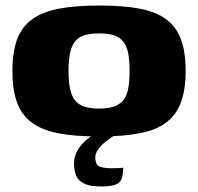

<svg xmlns="http://www.w3.org/2000/svg" viewBox="-20 -487 717 695"><path d="M338 7Q251 7 191.5 -4.5Q132 -16 95 -43.5Q58 -71 41.5 -116.5Q25 -162 25 -230Q25 -299 42 -344.5Q59 -390 96 -417Q133 -444 193 -455.5Q253 -467 340 -467Q427 -467 486.5 -455.5Q546 -444 582.5 -416.5Q619 -389 635.5 -343.5Q652 -298 652 -230Q652 -162 635 -116.5Q618 -71 581.5 -43.5Q545 -16 485 -4.5Q425 7 338 7ZM339 -94Q369 -94 390 -100.5Q411 -107 424.5 -122Q438 -137 443.5 -163.5Q449 -190 449 -230Q449 -271 443.5 -297Q438 -323 424.5 -338.5Q411 -354 390 -360Q369 -366 339 -366Q309 -366 287.5 -360Q266 -354 253 -338.5Q240 -323 234 -297Q228 -271 228 -230Q228 -190 234 -163.5Q240 -137 253 -122Q266 -107 287.5 -100.5Q309 -94 339 -94ZM347 188Q306 188 284.5 177.5Q263 167 255.5 148.5Q248 130 248 105Q248 82 257.5 63.5Q267 45 281.5 30Q296 15 311.5 5.5Q327 -4 339 -10H419Q410 -7 395 2.5Q380 12 364 24.5Q348 37 336.5 52Q325 67 325 82Q325 110 341 116Q357 122 380 122Q403 122 411.5 121.5Q420 121 422 120.5Q424 120 426 120Q426 143 421 158.5Q416 174 399 181Q382 188 347 188Z"/></svg>

Font: Genos ExtraBold
Style: Regular
Weight: 800
Designer: Robert E. Leuschke
Foundry: Robert E. Leuschke
Version: Version 1.010